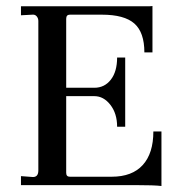

<svg xmlns="http://www.w3.org/2000/svg" viewBox="-20 -618 603 641"><path d="M519 3Q496 0 431 0H50V-30L90 -27Q108 -27 108 -49V-548Q108 -557 102.5 -563.5Q97 -570 88 -569L50 -567V-597H472Q487 -597 489 -598V-443H462Q462 -510 428.5 -539.5Q395 -569 320 -569H213Q201 -569 201 -555V-325H295Q329 -325 350 -352Q371 -379 371 -426H398V-195H371Q371 -239 348.5 -268Q326 -297 295 -297H201V-41Q201 -28 213 -28H353Q421 -28 456.5 -67Q492 -106 492 -179H519Z"/></svg>

Font: UnnaRegular
Style: Regular
Weight: 400
Designer: Jorge de Buen Unna
Foundry: Omnibus-Type
Version: Version 2.008;hotconv 1.0.109;makeotfexe 2.5.65596